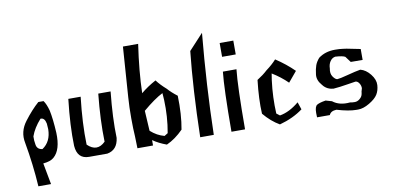

<svg xmlns="http://www.w3.org/2000/svg" viewBox="-81 -1011 2904 1415"><g transform="rotate(-10 1371.0 -304.0)"><path d="M93.3 148.9ZM104 148.9Q93.8 -15.6 63.5 -184.6Q46.4 -269 101.6 -341.8Q156.7 -414.6 211.4 -462.9H250.5Q269.5 -437 283.2 -386.7Q296.9 -321.3 302.7 -216.8Q307.6 -88.4 249.5 -38.6Q225.1 -16.1 168.9 -10.7L198.7 148.9ZM131.8 -219.7Q129.9 -190.4 136.5 -155.3Q143.1 -120.1 181.6 -116.2Q247.1 -160.2 248.5 -252.9L245.6 -295.4Q236.8 -341.3 205.6 -338.9Q153.3 -280.8 131.8 -219.7Z M641.6 -90.3Q636.7 -250.5 657.2 -447.3H749.5Q729 -250.5 733.9 -102.5Q723.1 -13.7 646 0H509.3Q422.4 0 415 -98.6Q410.2 -250.5 433.1 -447.3H525.4Q502.4 -250.5 507.3 -91.8Q575.7 -25.4 641.6 -90.3Z M973.1 -262.7Q978.5 -164.1 981.9 -111.8Q1029.3 -69.3 1084.5 -55.2L1110.4 -71.3Q1132.3 -192.4 1127 -317.9L1123.5 -368.7Q1060.5 -336.9 973.1 -262.7ZM988.3 -41V-0.5H871.6L869.1 -90.3Q865.2 -144 865 -226.1Q864.7 -308.1 870.1 -382.6Q875.5 -457 896.5 -757.3H1010.3Q980.5 -554.7 976.6 -394Q1025.4 -435.1 1089.4 -469.7Q1117.2 -432.6 1160.2 -395Q1188.5 -362.8 1231.4 -330.1Q1235.8 -188 1215.3 -79.1Q1156.2 -19 1090.3 10.7Q1031.2 -10.7 988.3 -41Z M1341.3 0Q1349.6 -359.4 1379.4 -638.7L1487.8 -755.9Q1451.2 -366.7 1442.9 0Z M1603 -659.2H1705.1V-555.7H1603ZM1575.2 0Q1576.2 -324.7 1589.8 -447.3H1640.6H1691.4Q1677.7 -324.7 1676.8 0H1626Z M1933.6 -321.3Q1917.5 -196.8 1923.8 -74.7L1948.2 -56.2Q2021 -68.8 2092.8 -128.9L2111.8 -73.2Q2039.1 -19 1936.5 8.8Q1874 -26.9 1819.8 -91.8Q1814 -201.7 1830.6 -342.8Q1876.5 -371.6 1907.7 -400.9Q1953.6 -434.6 1984.4 -469.2Q2061.5 -418.5 2121.1 -359.4L2088.9 -320.8L2056.6 -282.2Q2004.9 -333 1941.4 -371.6Z M2570.3 -123.5 2577.6 -149.4Q2577.6 -169.9 2565.9 -187.5Q2554.2 -205.1 2538.6 -205.1Q2534.2 -205.1 2475.6 -195.3Q2417 -185.5 2371.6 -182.1Q2348.6 -184.6 2340.1 -188.5Q2331.5 -192.4 2326.7 -194.3Q2321.8 -196.3 2315.7 -201.2Q2309.6 -206.1 2306.6 -208.5Q2302.2 -211.4 2290 -227.1Q2256.8 -265.1 2261.7 -306.9Q2266.6 -348.6 2275.9 -374.3Q2285.2 -399.9 2307.1 -424.8Q2357.9 -462.9 2430.7 -462.9Q2466.3 -462.9 2490.7 -459.2Q2515.1 -455.6 2516.6 -455.6L2619.1 -435.1V-353.5L2530.3 -354L2497.6 -397.9Q2479.5 -408.7 2424.3 -412.1Q2400.4 -408.2 2385.5 -386.2Q2370.6 -364.3 2370.1 -334Q2362.3 -296.4 2378.9 -272.2Q2395.5 -248 2411.1 -246.1Q2430.7 -247.1 2491.5 -263.2Q2552.2 -279.3 2589.4 -285.6Q2630.9 -274.9 2663.3 -233.9Q2695.8 -192.9 2693.4 -152.3Q2690.9 -111.8 2672.9 -82.8Q2654.8 -53.7 2608.6 -26.4Q2562.5 1 2524.4 1H2509.8Q2454.1 1 2364.7 -25.4Q2322.3 -23.9 2310.5 4.9H2214.8Q2213.9 -15.1 2213.9 -27.8Q2213.9 -75.7 2232.9 -87.2Q2252 -98.6 2295.4 -105.5Q2295.4 -106 2298.3 -106Q2301.3 -106 2343.8 -92.8Q2393.6 -53.2 2473.1 -61Q2487.8 -57.6 2508.1 -57.6Q2528.3 -57.6 2545.4 -71.8Q2562.5 -85.9 2566.7 -102.1Q2570.8 -118.2 2570.3 -123.5Z"/></g></svg>

Font: Panteley
Style: Regular
Weight: 500
Designer: Kalashnikov Yuriy
Foundry: Øêîëà ïàâà èìåíè ñâÿòîãî àâíîàïîñòîëüíîãî Âëàäèìèà
Version: Version 1.80 April 12, 2018